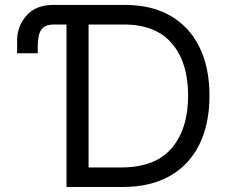

<svg xmlns="http://www.w3.org/2000/svg" viewBox="-20 -747 916 767"><path d="M48.3 -534.1V-582.4Q48.3 -642 85.6 -684.7Q122.9 -727.3 193.2 -727.3H480.1Q585.9 -727.3 661.2 -683.8Q736.5 -640.3 776.6 -559.1Q816.8 -478 816.8 -365.1Q816.8 -251.4 776.3 -169.6Q735.8 -87.7 658.4 -43.9Q581 0 470.2 0H245.7V-649.1H194.6Q166.2 -649.1 152.5 -636.5Q138.8 -623.9 134.8 -603.9Q130.7 -583.8 130.7 -561.1V-534.1ZM333.8 -78.1H464.5Q599.8 -78.1 665.7 -155Q731.5 -231.9 731.5 -365.1Q731.5 -497.2 666.9 -573.2Q602.3 -649.1 474.4 -649.1H333.8Z"/></svg>

Font: Inter Alia
Style: Regular
Weight: 400
Designer: Rasmus Andersson (Latin, Greek, Cyrillic etc.) and Evan from Shavian.info (Shavian, old style figures)
Foundry: Shavian.info
Version: Version 0.001;git-37ab20767